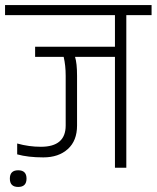

<svg xmlns="http://www.w3.org/2000/svg" viewBox="-40 -664 620 760"><path d="M220 -364Q220 -405 212 -439H99V-479H415V-604H-20V-644H560V-604H460V0H415V-439H257Q265 -414 265 -364V-167Q265 -107 228.5 -74Q192 -41 131.5 -41Q71 -41 28 -53V-96Q74 -83 122 -83Q220 -83 220 -167ZM32 76Q-1 76 -1 43Q-1 10 32 10Q65 10 65 43Q65 76 32 76Z"/></svg>

Font: Khand Light
Style: Regular
Weight: 300
Designer: Devanagari: Sanchit Sawaria, Jyotish Sonowal; Latin: Satya Rajpurohit
Foundry: Indian Type Foundry
Version: Version 1.101;PS 1.0;hotconv 1.0.78;makeotf.lib2.5.61930; tt